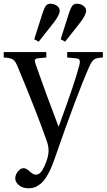

<svg xmlns="http://www.w3.org/2000/svg" viewBox="-25 -770 573 1032"><path d="M-5 -461V-490H224V-461L181 -457Q162 -456 162 -443Q162 -440 166 -426Q221 -269 289 -91H291Q380 -333 402 -422Q404 -428 404 -438Q404 -455 388 -456L336 -461V-490H528V-461Q492 -459 480 -450Q468 -441 454 -410Q390 -266 269 82Q251 135 231.5 169Q212 203 193 218Q174 233 159.5 237.5Q145 242 127 242Q97 242 77 225.5Q57 209 57 190Q57 169 71.5 151.5Q86 134 101 134Q115 134 131 148Q152 169 168 169Q193 169 212 127Q236 76 236 42Q236 16 228 -7Q175 -160 71 -409Q58 -442 44.5 -450.5Q31 -459 -5 -461ZM301 -559 347 -703Q355 -727 363.5 -738.5Q372 -750 388 -750Q408 -750 423 -739Q438 -728 438 -712Q438 -691 407 -650L325 -546ZM159 -559 205 -703Q213 -727 221.5 -738.5Q230 -750 246 -750Q266 -750 281 -739Q296 -728 296 -712Q296 -691 265 -650L183 -546Z"/></svg>

Font: Heuristica
Style: Regular
Weight: 400
Version: Version 1.0.1 ; ttfautohint (v1.4.1)